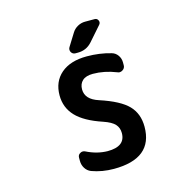

<svg xmlns="http://www.w3.org/2000/svg" viewBox="-134 -1121 1267 1249"><g transform="rotate(-15 500.0 -497.0)"><path d="M459 -935.5Q472.7 -958 496.6 -971.2Q520.5 -984.4 546.9 -984.4H611.3Q627.9 -984.4 634.8 -969.2Q641.6 -954.1 630.9 -941.4L545.9 -844.7Q507.8 -801.8 450.2 -801.8H433.6Q415 -801.8 405.3 -818.4Q401.4 -826.2 401.4 -834Q401.4 -842.8 406.2 -850.6ZM716.8 -645.5Q716.8 -626 700.2 -615.2Q690.4 -608.4 679.7 -608.4Q671.9 -608.4 664.1 -612.3Q585 -643.6 507.8 -643.6Q460.9 -643.6 437.5 -622.1Q414.1 -600.6 414.1 -563.5Q414.1 -496.1 502 -467.8Q636.7 -423.8 690.4 -368.2Q744.1 -312.5 744.1 -224.6Q744.1 -10.7 481.4 -10.7Q402.3 -10.7 333 -36.1Q308.6 -45.9 294.4 -68.4Q280.3 -90.8 280.3 -118.2V-140.6Q280.3 -159.2 296.9 -168Q304.7 -172.9 313.5 -172.9Q322.3 -172.9 330.1 -168.9Q400.4 -133.8 471.7 -132.8Q590.8 -132.8 590.8 -222.7Q590.8 -258.8 568.8 -282.7Q546.9 -306.6 492.2 -325.2Q372.1 -365.2 317.4 -423.3Q262.7 -481.4 262.7 -563.5Q262.7 -656.2 325.2 -710Q387.7 -763.7 499 -763.7Q585 -763.7 662.1 -741.2Q686.5 -734.4 701.7 -712.9Q716.8 -691.4 716.8 -665Z"/></g></svg>

Font: Gen Jyuu Gothic Monospace Bold
Style: Bold
Weight: 700
Designer: [Source Han Sans]
Ryoko NISHIZUKA  (kana & ideographs); Paul D. Hunt (Latin, Greek & Cyrillic); Wenlong ZHANG  (bopomofo
Version: Version 1.002.20150607